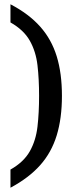

<svg xmlns="http://www.w3.org/2000/svg" viewBox="-20 -717 328 899"><path d="M270 -268Q270 -163 245.5 -83Q221 -3 168 56.5Q115 116 29 162V77Q91 42 119.5 -8.5Q148 -59 155.5 -124Q163 -189 163 -268Q163 -347 155.5 -411.5Q148 -476 119.5 -526.5Q91 -577 29 -612V-697Q115 -652 168 -592.5Q221 -533 245.5 -453.5Q270 -374 270 -268Z"/></svg>

Font: Lisu Bosa ExtraBold
Style: Regular
Weight: 800
Designer: David Morse, Annie Olsen, Victor Gaultney, Frank Grießhammer (Latin)
Foundry: SIL International
Version: Version 2.000